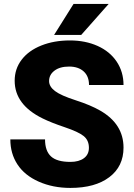

<svg xmlns="http://www.w3.org/2000/svg" viewBox="-20 -921 666 951"><path d="M420.4 -189Q420.4 -226.6 393.8 -247.6Q367.2 -268.6 300.3 -291Q233.4 -313.5 190.9 -334.5Q52.7 -402.3 52.7 -521Q52.7 -580.1 87.2 -625.2Q121.6 -670.4 184.6 -695.6Q247.6 -720.7 326.2 -720.7Q402.8 -720.7 463.6 -693.4Q524.4 -666 558.1 -615.5Q591.8 -564.9 591.8 -500H420.9Q420.9 -543.5 394.3 -567.4Q367.7 -591.3 322.3 -591.3Q276.4 -591.3 249.8 -571Q223.1 -550.8 223.1 -519.5Q223.1 -492.2 252.4 -470Q281.7 -447.8 355.5 -424.1Q429.2 -400.4 476.6 -373Q591.8 -306.6 591.8 -189.9Q591.8 -96.7 521.5 -43.5Q451.2 9.8 328.6 9.8Q242.2 9.8 172.1 -21.2Q102.1 -52.2 66.7 -106.2Q31.2 -160.2 31.2 -230.5H203.1Q203.1 -173.3 232.7 -146.2Q262.2 -119.1 328.6 -119.1Q371.1 -119.1 395.8 -137.5Q420.4 -155.8 420.4 -189ZM344.2 -901.4H518.1L382.3 -748H248Z"/></svg>

Font: Roboto Black
Style: Regular
Weight: 900
Designer: Google
Version: Version 2.134; 2016